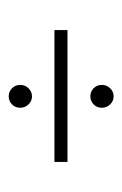

<svg xmlns="http://www.w3.org/2000/svg" viewBox="60 -494 281 441"><g transform="rotate(-90 200.5 -273.5)"><path d="M199.5 -153Q189 -153 181.2 -161Q173.5 -169 173.5 -180Q173.5 -191.5 181.2 -199Q189 -206.5 199.5 -206.5Q210.5 -206.5 218.2 -199Q226 -191.5 226 -180Q226 -169 218.2 -161Q210.5 -153 199.5 -153ZM199.5 -340.5Q189 -340.5 181.2 -348.5Q173.5 -356.5 173.5 -367.5Q173.5 -379 181.2 -386.5Q189 -394 199.5 -394Q210.5 -394 218.2 -386.5Q226 -379 226 -367.5Q226 -356.5 218.2 -348.5Q210.5 -340.5 199.5 -340.5ZM49 -259V-289H352V-259Z"/></g></svg>

Font: Imbue Thin
Style: Regular
Weight: 100
Designer: Tyler Finck
Foundry: Etcetera Type Company
Version: Version 1.102